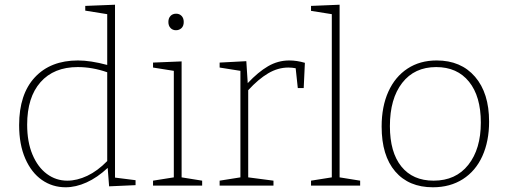

<svg xmlns="http://www.w3.org/2000/svg" viewBox="-20 -786 2150 813"><path d="M467 -34 554 -23V-2L442 3L436 -75Q392 -34 346.5 -13.5Q301 7 258 7Q202 7 157.5 -24Q113 -55 87 -114.5Q61 -174 61 -256Q61 -387 127.5 -458.5Q194 -530 310 -530Q363 -530 434 -511V-726L341 -741V-761L467 -766ZM265 -21Q306 -21 349.5 -41.5Q393 -62 434 -104V-480Q371 -502 309 -502Q208 -502 151.5 -438Q95 -374 95 -258Q95 -185 117.5 -131.5Q140 -78 178.5 -49.5Q217 -21 265 -21Z M749 -526V-35L836 -21V0H628V-21L716 -35V-486L628 -500V-521ZM693 -693Q693 -709 702 -718.5Q711 -728 726 -728Q740 -728 749 -718.5Q758 -709 758 -693Q758 -676 748.5 -667Q739 -658 725 -658Q711 -658 702 -667.5Q693 -677 693 -693Z M1271 -520 1266 -413H1241L1232 -497Q1217 -500 1201 -500Q1157 -500 1115.5 -475.5Q1074 -451 1031 -404V-35L1138 -21V0H910V-21L998 -35V-486L910 -500V-521L1023 -527L1029 -434Q1073 -481 1115 -505.5Q1157 -530 1205 -530Q1237 -530 1271 -520Z M1418 -766V-35L1505 -21V0H1297V-21L1385 -35V-726L1297 -740V-761Z M2051 -271Q2051 -188 2022.5 -125Q1994 -62 1940 -27.5Q1886 7 1813 7Q1711 7 1653.5 -60Q1596 -127 1596 -250Q1596 -335 1624.5 -398Q1653 -461 1705.5 -495.5Q1758 -530 1829 -530Q1932 -530 1991.5 -461Q2051 -392 2051 -271ZM1631 -252Q1631 -141 1679.5 -81Q1728 -21 1816 -21Q1910 -21 1963 -88Q2016 -155 2016 -267Q2016 -378 1966 -440Q1916 -502 1827 -502Q1735 -502 1683 -435Q1631 -368 1631 -252Z"/></svg>

Font: Bitter Pro ExtraLight
Style: Regular
Weight: 275
Designer: Sol Matas, and Bitter project Authors
Foundry: Sol Matas
Version: Version 1.010